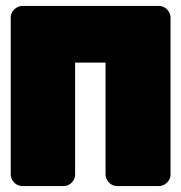

<svg xmlns="http://www.w3.org/2000/svg" viewBox="-20 -586 607 644"><path d="M514 38C530 38 552 23 552 0V-528C552 -544 537 -566 514 -566H54C38 -566 16 -551 16 -528V0C16 16 31 38 54 38H195C211 38 232 23 232 0V-376H334V0C334 16 349 38 372 38Z"/></svg>

Font: Asimov Print
Style: E
Weight: 500
Designer: Google
Version: Version 2.000980; 2014